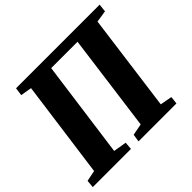

<svg xmlns="http://www.w3.org/2000/svg" viewBox="-174 -946 1149 1149"><g transform="rotate(-45 401.0 -371.5)"><path d="M1.5 0 6 -48.5 75 -62.5 159 -680 88 -692 95 -743H802.5L797 -692L722 -680.5L639.5 -62.5L715 -48.5L709.5 0H388.5L396 -48.5L469.5 -62.5L552 -679.5H329L245 -62.5L328.5 -48.5L324.5 0Z"/></g></svg>

Font: Merriweather 28pt Black
Style: Italic
Weight: 900
Italic angle: -7.8°
Version: Version 2.101